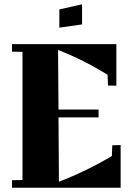

<svg xmlns="http://www.w3.org/2000/svg" viewBox="-20 -876 608 896"><path d="M543 -199V0H36V-35L85 -36V-634L36 -635V-670H523V-476L484 -477L482 -527Q371 -596 251 -643L253 -365H440V-328H253L255 -28Q383 -77 502 -148L504 -198ZM257 -832 363 -856V-762L257 -747Z"/></svg>

Font: Rakkas
Style: Regular
Weight: 400
Designer: Zeynep Akay
Foundry: Zeynep Akay
Version: Version 2.000